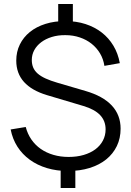

<svg xmlns="http://www.w3.org/2000/svg" viewBox="-20 -840 656 960"><path d="M271 -720H307.7H344.3V-820H271ZM320 15Q379.5 15 428 -0.1Q476.5 -15.2 510.9 -42.9Q545.3 -70.7 564.2 -109.7Q583 -148.7 583 -196.7Q583 -265.3 538.8 -312.6Q494.5 -359.8 408 -385L267 -426.3Q232.3 -436.5 208 -447.6Q183.7 -458.7 168.2 -472.3Q152.8 -486 145.9 -502.6Q139 -519.2 139 -540Q139 -566.7 151.3 -589.3Q163.7 -612 185.9 -628.8Q208.2 -645.7 239.1 -655.2Q270 -664.7 307 -664.3Q345.7 -664.2 378.9 -652.9Q412.2 -641.7 437.8 -621.4Q463.3 -601.2 480.1 -573.1Q496.8 -545 502 -510.7L579 -524.3Q570.3 -572.7 547 -611.5Q523.7 -650.3 488.5 -677.6Q453.3 -704.8 407.6 -719.7Q361.8 -734.5 307.7 -734.7Q252.5 -734.8 207.1 -720.5Q161.7 -706.2 129.3 -680Q97 -653.8 79.2 -617.5Q61.3 -581.2 61.3 -537Q61.3 -473.3 99.9 -430.3Q138.5 -387.3 215 -364.3L397.3 -310Q453.3 -293.3 480.7 -264.4Q508 -235.5 508 -193.3Q508 -162.5 494.5 -137Q481 -111.5 456.8 -93.4Q432.5 -75.3 398.5 -65.3Q364.5 -55.3 323 -55.3Q282.2 -55.3 246.9 -65.7Q211.7 -76 183.8 -95.4Q156 -114.8 136.8 -142.7Q117.7 -170.5 108.7 -205L33.3 -192.7Q42.7 -144.7 67.2 -106.4Q91.8 -68.2 129.2 -41.1Q166.5 -14 214.9 0.5Q263.3 15 320 15ZM283.3 0V100H356.7V0H320Z"/></svg>

Font: Vela Sans GX ExtLt
Style: Regular
Weight: 200
Designer: Principal design: Mikhail Sharanda - project Manrope.
Design modification: Ravid Balaliev
Foundry: Mikhail Sharanda
Version: Version 1.001